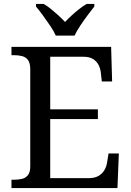

<svg xmlns="http://www.w3.org/2000/svg" viewBox="-20 -951 663 971"><path d="M38 0V-42H51Q73 -42 91.5 -46.5Q110 -51 121.5 -65.5Q133 -80 133 -109V-600Q133 -632 122 -647Q111 -662 92.5 -667Q74 -672 51 -672H38V-714H542L547 -539H495L490 -582Q488 -604 478.5 -622.5Q469 -641 450.5 -652.5Q432 -664 402 -664H234V-398H475V-349H234V-50H427Q459 -50 478.5 -61.5Q498 -73 508.5 -91.5Q519 -110 522 -132L529 -175H581L574 0ZM262 -771Q252 -794 234 -820.5Q216 -847 197 -873Q178 -899 162 -918V-931H201Q220 -920 239 -904.5Q258 -889 276 -872.5Q294 -856 309 -840Q324 -856 342 -872.5Q360 -889 379.5 -904.5Q399 -920 418 -931H457V-918Q442 -899 422.5 -873Q403 -847 385.5 -820.5Q368 -794 357 -771Z"/></svg>

Font: Noto Serif Tamil
Style: Italic
Weight: 400
Italic angle: -12°
Designer: Indian Type Foundry, Tom Grace, and the Monotype Design Team
Foundry: Monotype Imaging Inc.
Version: Version 2.003